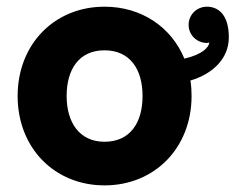

<svg xmlns="http://www.w3.org/2000/svg" viewBox="-20 -541 704 574"><path d="M32.7 -253.9C32.7 -99.1 142.6 13.2 292.5 13.2C442.4 13.2 552.7 -99.1 552.7 -253.9C552.7 -269.5 551.8 -285.2 549.3 -300.3C614.3 -319.3 664.1 -364.7 664.1 -429.2C664.1 -501.5 628.9 -521 598.6 -521C568.4 -521 543.9 -497.1 543.9 -466.8C543.9 -436.5 568.4 -412.6 598.6 -412.6C601.1 -412.6 603 -413.1 605.5 -414.1C605.5 -400.9 586.4 -378.4 531.2 -365.7C492.2 -460 403.3 -521 292.5 -521C142.6 -521 32.7 -408.7 32.7 -253.9ZM179.2 -253.9C179.2 -334.5 216.8 -390.6 292.5 -390.6C368.2 -390.6 406.2 -334.5 406.2 -253.9C406.2 -173.3 368.2 -117.2 292.5 -117.2C216.8 -117.2 179.2 -175.8 179.2 -253.9Z"/></svg>

Font: Giphurs ExtraBold
Style: Regular
Weight: 800
Version: Version 1.000